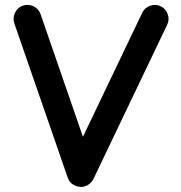

<svg xmlns="http://www.w3.org/2000/svg" viewBox="-20 -718 728 772"><path d="M71.8 -695.3C57.6 -690.4 47.4 -681.2 40.5 -667C33.7 -652.8 32.7 -638.2 37.6 -624L252.4 -3.4C257.8 11.7 268.1 22.5 283.2 28.8C298.3 35.2 313 35.2 327.6 28.8C339.8 23.4 351.1 11.7 355.5 2L652.3 -618.7C658.7 -632.3 659.7 -646.5 654.3 -661.1C648.9 -675.8 639.6 -686.5 626 -692.9C612.3 -699.2 598.1 -700.2 583.5 -694.8C568.8 -689.5 558.1 -680.2 551.8 -666.5L313.5 -168L143.1 -661.1C138.2 -675.3 128.9 -686 114.7 -692.9C100.6 -699.2 85.9 -700.2 71.8 -695.3Z"/></svg>

Font: Mikhak SemiBold
Style: Regular
Weight: 600
Designer: Amin Abedi
Version: Version 3.2